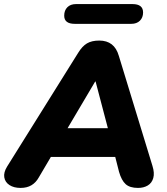

<svg xmlns="http://www.w3.org/2000/svg" viewBox="-34 -913 817 942"><path d="M67 9Q34 9 12.5 -5Q-9 -19 -13 -43Q-17 -67 1 -96L349 -653Q369 -686 392.5 -700Q416 -714 453 -714Q490 -714 514 -695.5Q538 -677 549 -639L714 -99Q725 -64 718 -39.5Q711 -15 691 -3Q671 9 643 9Q603 9 582.5 -9.5Q562 -28 550 -70L522 -180L573 -143H173L235 -176L156 -42Q142 -17 120 -4Q98 9 67 9ZM433 -513 278 -251 256 -284H536L505 -247L435 -513ZM333 -796Q281 -796 281 -836Q281 -862 296.5 -877.5Q312 -893 339 -893H616Q668 -893 668 -852Q668 -827 652.5 -811.5Q637 -796 610 -796Z"/></svg>

Font: Nunito ExtraLight Black
Style: Italic
Weight: 900
Italic angle: -9°
Version: Version 3.602